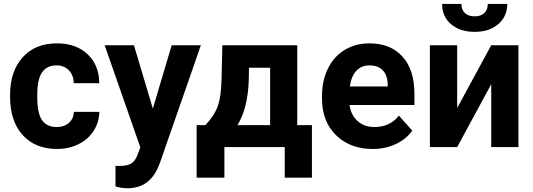

<svg xmlns="http://www.w3.org/2000/svg" viewBox="-20 -763 2763 996"><path d="M273.9 -104Q313 -104 337.4 -125.5Q361.8 -147 362.8 -182.6H495.1Q494.6 -128.9 465.8 -84.2Q437 -39.6 387 -14.9Q336.9 9.8 276.4 9.8Q163.1 9.8 97.7 -62.3Q32.2 -134.3 32.2 -261.2V-270.5Q32.2 -392.6 97.2 -465.3Q162.1 -538.1 275.4 -538.1Q374.5 -538.1 434.3 -481.7Q494.1 -425.3 495.1 -331.5H362.8Q361.8 -372.6 337.4 -398.2Q313 -423.8 272.9 -423.8Q223.6 -423.8 198.5 -387.9Q173.3 -352.1 173.3 -271.5V-256.8Q173.3 -175.3 198.2 -139.6Q223.1 -104 273.9 -104Z M522.9 0ZM772.9 -199.7 870.6 -528.3H1022L809.6 82L797.9 109.9Q750.5 213.4 641.6 213.4Q610.8 213.4 579.1 204.1V97.2L600.6 97.7Q640.6 97.7 660.4 85.4Q680.2 73.2 691.4 44.9L708 1.5L522.9 -528.3H674.8Z M1045.4 -113.8Q1093.3 -164.6 1110.4 -214.4Q1127.4 -264.2 1129.4 -355.5L1133.3 -528.3H1522V-113.8H1598.1V158.7H1457V0H1144V158.7H1000V-113.8ZM1211.9 -113.8H1381.3V-411.6H1271.5L1270.5 -348.1Q1266.1 -202.6 1211.9 -113.8Z M1650.4 0ZM1912.6 9.8Q1796.4 9.8 1723.4 -61.5Q1650.4 -132.8 1650.4 -251.5V-265.1Q1650.4 -344.7 1681.2 -407.5Q1711.9 -470.2 1768.3 -504.2Q1824.7 -538.1 1897 -538.1Q2005.4 -538.1 2067.6 -469.7Q2129.9 -401.4 2129.9 -275.9V-218.3H1793.5Q1800.3 -166.5 1834.7 -135.3Q1869.1 -104 1921.9 -104Q2003.4 -104 2049.3 -163.1L2118.7 -85.4Q2086.9 -40.5 2032.7 -15.4Q1978.5 9.8 1912.6 9.8ZM1896.5 -423.8Q1854.5 -423.8 1828.4 -395.5Q1802.2 -367.2 1794.9 -314.5H1991.2V-325.7Q1990.2 -372.6 1965.8 -398.2Q1941.4 -423.8 1896.5 -423.8Z M2210 0ZM2528.3 -528.3H2669.4V0H2528.3V-326.2L2351.6 0H2210V-528.3H2351.6V-202.6ZM2611.3 -742.7Q2611.3 -677.7 2564.7 -637.7Q2518.1 -597.7 2442.4 -597.7Q2366.7 -597.7 2320.1 -637.2Q2273.4 -676.8 2273.4 -742.7H2373.5Q2373.5 -711.9 2391.8 -695.1Q2410.2 -678.2 2442.4 -678.2Q2474.1 -678.2 2492.2 -695.1Q2510.3 -711.9 2510.3 -742.7Z"/></svg>

Font: Roboto-o
Style: o-Bold
Weight: 700
Designer: Google
Version: Version 2.134; 2016; ttfautohint (v1.6)